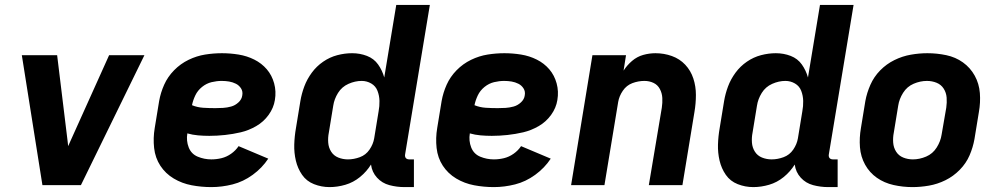

<svg xmlns="http://www.w3.org/2000/svg" viewBox="-20 -755 4072 783"><path d="M153 0H310L569 -530H425L266 -177Q262 -168 258 -159Q257 -168 256 -177L213 -530H69Z M842 8Q885 8 928.5 -3Q972 -14 1010.5 -42Q1049 -70 1074 -108L953 -159Q941 -141 922.5 -128Q904 -115 883.5 -110Q863 -105 842 -105Q813 -105 786.5 -116Q760 -127 749.5 -154Q739 -181 744 -211Q765 -205 787.5 -203Q810 -201 833 -201H834Q865 -201 897.5 -204.5Q930 -208 962 -215.5Q994 -223 1024.5 -240.5Q1055 -258 1075.5 -286.5Q1096 -315 1101 -347Q1107 -382 1098 -415Q1089 -448 1068 -472.5Q1047 -497 1017 -512Q987 -527 953 -532.5Q919 -538 885 -538Q851 -538 816.5 -532.5Q782 -527 749 -511Q716 -495 690 -468.5Q664 -442 649.5 -409.5Q635 -377 629 -343L611 -233Q604 -192 608.5 -151.5Q613 -111 634 -79Q655 -47 688.5 -27Q722 -7 761.5 0.5Q801 8 842 8ZM858 -314Q833 -314 809 -315.5Q785 -317 763 -326Q767 -346 776.5 -366Q786 -386 804 -400.5Q822 -415 843 -420Q864 -425 884 -425Q900 -425 914.5 -422.5Q929 -420 942 -413.5Q955 -407 963 -394.5Q971 -382 968 -366Q966 -350 952.5 -337.5Q939 -325 922.5 -320.5Q906 -316 890 -315Q874 -314 858 -314Z M1324 8Q1356 8 1388.5 -1.5Q1421 -11 1448 -33Q1475 -55 1493 -84Q1497 -53 1517.5 -30.5Q1538 -8 1568 0Q1598 8 1630 8H1668V-105H1648Q1643 -105 1638.5 -107.5Q1634 -110 1632.5 -115Q1631 -120 1632 -125L1733 -735H1596L1547 -439Q1539 -468 1522 -492Q1505 -516 1476.5 -527Q1448 -538 1416 -538Q1386 -538 1355.5 -530Q1325 -522 1298 -503.5Q1271 -485 1251.5 -458.5Q1232 -432 1221 -402.5Q1210 -373 1205 -343L1187 -233Q1181 -199 1180 -165.5Q1179 -132 1186.5 -100Q1194 -68 1212 -42Q1230 -16 1260.5 -4Q1291 8 1324 8ZM1399 -105Q1378 -105 1359.5 -112.5Q1341 -120 1330.5 -136.5Q1320 -153 1318.5 -173.5Q1317 -194 1321 -214L1339 -324Q1343 -351 1358.5 -376Q1374 -401 1401 -413Q1428 -425 1455 -425Q1476 -425 1494 -414.5Q1512 -404 1519.5 -384.5Q1527 -365 1527.5 -343.5Q1528 -322 1524 -301L1506 -191Q1502 -167 1487 -145Q1472 -123 1447.5 -114Q1423 -105 1399 -105Z M1994 8Q2037 8 2080.5 -3Q2124 -14 2162.5 -42Q2201 -70 2226 -108L2105 -159Q2093 -141 2074.5 -128Q2056 -115 2035.5 -110Q2015 -105 1994 -105Q1965 -105 1938.5 -116Q1912 -127 1901.5 -154Q1891 -181 1896 -211Q1917 -205 1939.5 -203Q1962 -201 1985 -201H1986Q2017 -201 2049.5 -204.5Q2082 -208 2114 -215.5Q2146 -223 2176.5 -240.5Q2207 -258 2227.5 -286.5Q2248 -315 2253 -347Q2259 -382 2250 -415Q2241 -448 2220 -472.5Q2199 -497 2169 -512Q2139 -527 2105 -532.5Q2071 -538 2037 -538Q2003 -538 1968.5 -532.5Q1934 -527 1901 -511Q1868 -495 1842 -468.5Q1816 -442 1801.5 -409.5Q1787 -377 1781 -343L1763 -233Q1756 -192 1760.5 -151.5Q1765 -111 1786 -79Q1807 -47 1840.5 -27Q1874 -7 1913.5 0.5Q1953 8 1994 8ZM2010 -314Q1985 -314 1961 -315.5Q1937 -317 1915 -326Q1919 -346 1928.5 -366Q1938 -386 1956 -400.5Q1974 -415 1995 -420Q2016 -425 2036 -425Q2052 -425 2066.5 -422.5Q2081 -420 2094 -413.5Q2107 -407 2115 -394.5Q2123 -382 2120 -366Q2118 -350 2104.5 -337.5Q2091 -325 2074.5 -320.5Q2058 -316 2042 -315Q2026 -314 2010 -314Z M2309 0H2445L2501 -339Q2505 -363 2520 -385Q2535 -407 2559 -416Q2583 -425 2608 -425Q2628 -425 2645 -417Q2662 -409 2671 -392Q2680 -375 2681 -355.5Q2682 -336 2679 -316L2626 0H2763L2812 -298Q2818 -333 2818 -368Q2818 -403 2807.5 -435Q2797 -467 2774.5 -491Q2752 -515 2720 -526.5Q2688 -538 2653 -538Q2628 -538 2603 -531Q2578 -524 2557.5 -506.5Q2537 -489 2523 -467L2533 -530H2396Z M3052 8Q3084 8 3116.5 -1.5Q3149 -11 3176 -33Q3203 -55 3221 -84Q3225 -53 3245.5 -30.5Q3266 -8 3296 0Q3326 8 3358 8H3396V-105H3376Q3371 -105 3366.5 -107.5Q3362 -110 3360.5 -115Q3359 -120 3360 -125L3461 -735H3324L3275 -439Q3267 -468 3250 -492Q3233 -516 3204.5 -527Q3176 -538 3144 -538Q3114 -538 3083.5 -530Q3053 -522 3026 -503.5Q2999 -485 2979.5 -458.5Q2960 -432 2949 -402.5Q2938 -373 2933 -343L2915 -233Q2909 -199 2908 -165.5Q2907 -132 2914.5 -100Q2922 -68 2940 -42Q2958 -16 2988.5 -4Q3019 8 3052 8ZM3127 -105Q3106 -105 3087.5 -112.5Q3069 -120 3058.5 -136.5Q3048 -153 3046.5 -173.5Q3045 -194 3049 -214L3067 -324Q3071 -351 3086.5 -376Q3102 -401 3129 -413Q3156 -425 3183 -425Q3204 -425 3222 -414.5Q3240 -404 3247.5 -384.5Q3255 -365 3255.5 -343.5Q3256 -322 3252 -301L3234 -191Q3230 -167 3215 -145Q3200 -123 3175.5 -114Q3151 -105 3127 -105Z M3701 8Q3734 8 3768.5 2Q3803 -4 3835.5 -20Q3868 -36 3894 -62.5Q3920 -89 3934 -121.5Q3948 -154 3954 -188L3972 -298Q3979 -337 3976 -375.5Q3973 -414 3955 -446.5Q3937 -479 3907 -500.5Q3877 -522 3839 -530Q3801 -538 3762 -538Q3729 -538 3694.5 -532Q3660 -526 3627.5 -510Q3595 -494 3569.5 -468Q3544 -442 3529.5 -409Q3515 -376 3509 -343L3491 -233Q3484 -193 3487 -154.5Q3490 -116 3508 -83.5Q3526 -51 3556 -30Q3586 -9 3624 -0.5Q3662 8 3701 8ZM3703 -105Q3682 -105 3663.5 -112.5Q3645 -120 3634.5 -136.5Q3624 -153 3622.5 -173.5Q3621 -194 3625 -214L3643 -324Q3647 -351 3663 -376.5Q3679 -402 3706 -413.5Q3733 -425 3760 -425Q3781 -425 3799.5 -417.5Q3818 -410 3828.5 -393.5Q3839 -377 3840.5 -357Q3842 -337 3839 -316L3820 -206Q3816 -179 3800 -153.5Q3784 -128 3757 -116.5Q3730 -105 3703 -105Z"/></svg>

Font: Iosevka Sparkle Extrabold
Style: Italic
Weight: 800
Italic angle: -9°
Designer: Belleve Invis
Foundry: Belleve Invis
Version: Version 4.5.0; ttfautohint (v1.8.3)